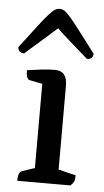

<svg xmlns="http://www.w3.org/2000/svg" viewBox="-52 -734 417 768"><g transform="rotate(5 157.0 -350.0)"><path d="M47 0Q47 -36 63 -40L113 -57V-395L63 -405Q47 -407 47 -444Q82 -449 108 -452Q134 -455 159 -455Q208 -455 208 -396V-59L278 -42Q278 -26 274 -17Q270 -8 260 0ZM157 -700Q165 -700 173.5 -695.5Q182 -691 196.5 -675Q211 -659 237 -625Q263 -591 307 -533Q307 -510 282 -510Q235 -551 204.5 -578Q174 -605 157 -622Q138 -605 107.5 -578Q77 -551 30 -510Q19 -510 12 -516Q5 -522 5 -533Q49 -591 75 -625Q101 -659 116 -675Q131 -691 139.5 -695.5Q148 -700 157 -700Z"/></g></svg>

Font: Petrona Medium
Style: Regular
Weight: 500
Designer: Ringo R. Seeber
Foundry: Ringo R. Seeber
Version: Version 2.001; ttfautohint (v1.8.3)